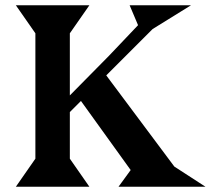

<svg xmlns="http://www.w3.org/2000/svg" viewBox="-20 -706 809 726"><path d="M428.2 0 474.1 -63 286.1 -324.2 244.1 -282.2V-106L317.9 0H40L113.8 -106V-580.1L40 -686H317.9L244.1 -580.1V-345.2L392.1 -495.1L502 -610.8L470.2 -686H702.1L557.1 -596.2L381.8 -420.9L639.2 -76.2L756.8 0Z"/></svg>

Font: Bluu Next
Style: Bold
Weight: 700
Designer: Jean-Baptiste Morizot, Igor Stepanchenko (Cyrillic)
Foundry: Igor Stepanchenko
Version: Version 1.005